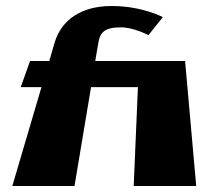

<svg xmlns="http://www.w3.org/2000/svg" viewBox="-20 -619 712 639"><path d="M425 0H633L596 -416H297L307 -475C313 -512 328 -528 383 -528C425 -528 474 -502 474 -502L522 -562C522 -562 453 -599 352 -599C250 -599 185 -553 162 -478L144 -416H80L49 -329H118L21 0H228L283 -329H439Z"/></svg>

Font: Hussar Milosc
Style: Bold
Weight: 700
Foundry: Cannot Into Space Fonts
Version: Version 1.02